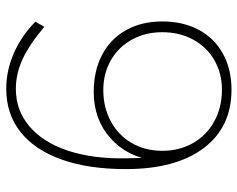

<svg xmlns="http://www.w3.org/2000/svg" viewBox="-94 -673 774 626"><g transform="rotate(-90 293.0 -360.0)"><path d="M54.7 -336.9Q54.7 -459 85.9 -546.4Q117.2 -633.8 175.8 -680.2Q234.4 -726.6 316.4 -726.6Q376 -726.6 432.1 -702.1Q488.3 -677.7 535.2 -631.8L518.6 -602.5Q461.9 -650.4 414.1 -672.9Q366.2 -695.3 316.4 -695.3Q246.1 -695.3 193.8 -650.9Q141.6 -606.4 114.7 -525.4Q87.9 -444.3 89.8 -336.9L92.8 -213.9L82 -242.2Q94.7 -333 155.8 -387.2Q216.8 -441.4 306.6 -441.4Q375 -441.4 427.2 -414.1Q479.5 -386.7 507.8 -335.9Q536.1 -285.2 536.1 -217.8Q536.1 -150.4 508.8 -99.1Q481.4 -47.9 430.7 -20Q379.9 7.8 313.5 7.8Q191.4 7.8 123 -83Q54.7 -173.8 54.7 -336.9ZM501 -217.8Q501 -273.4 476.6 -317.4Q452.1 -361.3 409.2 -385.7Q366.2 -410.2 312.5 -410.2Q255.9 -410.2 210.4 -385.7Q165 -361.3 139.6 -317.4Q114.3 -273.4 114.3 -217.8Q114.3 -162.1 139.6 -117.7Q165 -73.2 210.4 -48.3Q255.9 -23.4 313.5 -23.4Q367.2 -23.4 410.2 -48.3Q453.1 -73.2 477.1 -117.7Q501 -162.1 501 -217.8Z"/></g></svg>

Font: Min Sans VF VF
Style: Regular
Weight: 400
Designer: Jinseong-Kim, NotoSansCJK, Nunito
Foundry: Jinseong-Kim
Version: Version 1.420;Glyphs 3.1.2 (3151)